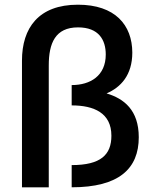

<svg xmlns="http://www.w3.org/2000/svg" viewBox="-20 -797 660 817"><path d="M543 -573.5C542.5 -690.5 470 -777 311.5 -777C144 -777 73.5 -678 73.5 -539V0H187.5V-518.5C187.5 -613 215 -680.5 312 -680.5C400.5 -680.5 430 -627 430 -565C430 -474.5 364.5 -435 285 -435V-348.5C379.5 -348.5 454 -316.5 454 -219.5C454 -138.5 409 -94.5 285 -94.5V0C486 0 570.5 -79 570.5 -213C570.5 -328.5 507.5 -377.5 433.5 -399.5C493 -425 543 -476.5 543 -573.5Z"/></svg>

Font: Monaspace Neon Medium
Style: Regular
Weight: 500
Designer: Riley Cran & the Lettermatic Team
Foundry: Lettermatic
Version: Version 1.200 (Monaspace Neon)